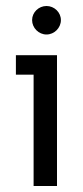

<svg xmlns="http://www.w3.org/2000/svg" viewBox="-20 -620 277 640"><path d="M135 -505C161 -505 183 -527 183 -553C183 -579 161 -600 135 -600C109 -600 87 -579 87 -553C87 -527 109 -505 135 -505ZM170 0V-436H33V-371H92V0Z"/></svg>

Font: linja pona
Style: Regular
Weight: 400
Foundry: jan Same & David A Roberts
Version: Version 4.9